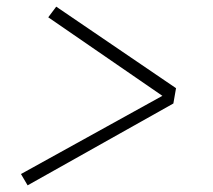

<svg xmlns="http://www.w3.org/2000/svg" viewBox="-20 -628 640 577"><path d="M63 -71 43 -105 468 -340 125 -576 149 -608 509 -363 501 -317Z"/></svg>

Font: Iosevka Aile Extralight
Style: Italic
Weight: 200
Italic angle: -9°
Designer: Belleve Invis
Foundry: Belleve Invis
Version: Version 31.1.0; ttfautohint (v1.8.4)